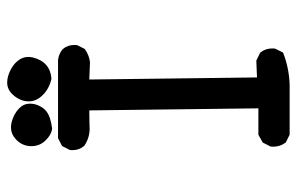

<svg xmlns="http://www.w3.org/2000/svg" viewBox="-167 -672 834 540"><g transform="rotate(-90 250.0 -402.0)"><path d="M107.4 -50.8Q107.4 -53.7 107.9 -58.1L119.1 -80.1L141.1 -92.3H215.3L209.5 -567.9Q186.5 -567.9 173.6 -567.4Q160.6 -566.9 158.7 -566.9Q131.8 -566.9 109.9 -582Q97.7 -595.7 97.7 -615.2Q97.7 -618.2 98.1 -622.6L109.4 -644.5L131.3 -655.8H351.1Q368.7 -653.8 381.8 -642.6Q393.6 -628.9 393.6 -609.4Q393.6 -606.4 393.1 -602.1L382.3 -580.6Q364.3 -567.9 344.7 -565.9L296.4 -567.9L302.2 -96.2L349.6 -98.1L371.6 -87.4L372.6 -86.4Q383.8 -72.3 383.8 -52.7Q383.8 -49.8 383.3 -45.4L372.1 -22.9Q330.1 -6.3 283.2 -4.4H141.1L119.6 -15.1L118.7 -16.1Q107.4 -31.2 107.4 -50.8ZM108.9 -730.5Q108.9 -757.3 129.4 -775.4Q143.6 -788.1 161.1 -788.1Q168 -788.1 175.3 -786.6Q200.2 -780.3 215.8 -764.6Q228.5 -752 228.5 -734.4Q228.5 -729.5 227.1 -721.9Q225.6 -714.4 221.2 -706.5Q215.8 -695.8 207.5 -689Q191.4 -676.3 158.2 -672.4Q140.1 -674.8 124.5 -691.4Q108.9 -708 108.9 -730.5ZM234.9 -737.8Q234.9 -763.7 255.9 -785.2Q269.5 -798.8 288.1 -798.8Q296.4 -798.8 305.2 -796.4Q333 -788.1 348.1 -770Q359.9 -756.3 359.9 -739.7Q359.9 -733.4 358.4 -726.6Q346.2 -678.2 299.3 -674.3H298.3Q270.5 -680.7 252.7 -698.7Q234.9 -716.8 234.9 -737.8Z"/></g></svg>

Font: Bakudai
Style: Medium
Weight: 500
Version: Version 1.48